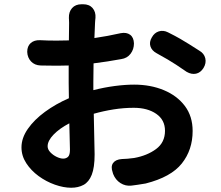

<svg xmlns="http://www.w3.org/2000/svg" viewBox="-20 -832 1040 903"><path d="M694 -656Q706 -678 727 -684.5Q748 -691 770 -680Q806 -662 827.5 -649.5Q849 -637 869 -624.5Q889 -612 917 -594Q940 -581 945.5 -558Q951 -535 937 -512Q923 -490 902 -485.5Q881 -481 858 -494Q828 -515 808.5 -527.5Q789 -540 769 -552Q749 -564 716 -582Q694 -594 687.5 -614Q681 -634 694 -656ZM306 -252Q260 -228 232 -199Q204 -170 204 -144Q204 -129 217 -115.5Q230 -102 247 -94Q264 -86 277 -86Q291 -86 300 -94.5Q309 -103 309 -128ZM108 -588Q108 -615 124.5 -629.5Q141 -644 168 -643Q191 -642 205 -641.5Q219 -641 246 -641L304 -642L305 -724Q305 -734 304.5 -739Q304 -744 304 -747Q303 -776 319 -794Q335 -812 364 -812H371Q400 -812 415.5 -794Q431 -776 429 -748Q428 -744 428 -738.5Q428 -733 427 -725L424 -653Q486 -662 548 -676Q575 -681 592 -668.5Q609 -656 610 -628Q610 -600 594 -579Q578 -558 550 -554Q485 -542 420 -534L419 -445V-408Q470 -421 519.5 -427.5Q569 -434 611 -434Q688 -434 750.5 -408Q813 -382 849.5 -333.5Q886 -285 886 -216Q886 -127 835 -63Q784 1 665 31Q649 34 627.5 37Q606 40 598 41Q570 44 546.5 29Q523 14 512 -14L510 -21Q500 -49 512 -65.5Q524 -82 553 -84Q561 -84 580 -85.5Q599 -87 611 -89Q672 -100 714 -131Q756 -162 756 -217Q756 -268 715 -296.5Q674 -325 609 -325Q562 -325 514.5 -317.5Q467 -310 421 -297L425 -106Q425 -44 411.5 -10Q398 24 373 37.5Q348 51 315 51Q279 51 238 36.5Q197 22 161.5 -4Q126 -30 103.5 -64.5Q81 -99 81 -139Q81 -183 111 -226Q141 -269 191.5 -306Q242 -343 304 -370L303 -441V-524L250 -523Q231 -523 205 -523.5Q179 -524 171 -524Q143 -525 126 -543Q109 -561 108 -588Z"/></svg>

Font: Chiron GoRound TC
Style: Bold
Weight: 700
Designer: Ryoko NISHIZUKA 西塚涼子 (kana, bopomofo & ideographs); Paul D. Hunt (Latin, Greek & Cyrillic); Sandoll Communications 산돌커뮤니
Foundry: Adobe
Version: Version 1.000;hotconv 1.1.1;makeotfexe 2.6.0